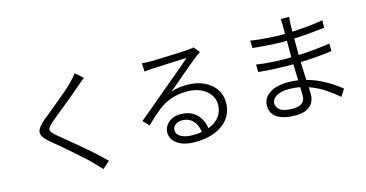

<svg xmlns="http://www.w3.org/2000/svg" viewBox="-85 -1195 3150 1652"><g transform="rotate(-15 1490.0 -369.5)"><path d="M706 -741Q691 -729 671.5 -712.5Q652 -696 640 -686Q614 -663 576.5 -631.5Q539 -600 497.5 -566.5Q456 -533 417 -501.5Q378 -470 350 -446Q320 -420 309.5 -402.5Q299 -385 310 -367.5Q321 -350 354 -322Q389 -294 436.5 -254.5Q484 -215 536.5 -171Q589 -127 639 -82Q689 -37 729 4L666 61Q636 28 600 -8Q573 -36 533.5 -72Q494 -108 449 -147Q404 -186 360.5 -223Q317 -260 282 -289Q235 -328 222 -357.5Q209 -387 226.5 -416.5Q244 -446 288 -483Q317 -507 357 -539.5Q397 -572 440 -607.5Q483 -643 521.5 -676.5Q560 -710 585 -736Q599 -750 615 -768.5Q631 -787 639 -800Z M1566 -29Q1559 -91 1522.5 -130Q1486 -169 1425 -169Q1390 -169 1366 -150Q1342 -131 1342 -103Q1342 -66 1381 -44Q1420 -22 1481 -22Q1504 -22 1525.5 -23.5Q1547 -25 1566 -29ZM1221 -732Q1238 -731 1256.5 -730Q1275 -729 1289 -729Q1305 -729 1339.5 -730Q1374 -731 1418 -732.5Q1462 -734 1506 -735.5Q1550 -737 1584.5 -739Q1619 -741 1635 -742Q1656 -744 1667 -746Q1678 -748 1685 -750L1728 -697Q1715 -688 1701.5 -678.5Q1688 -669 1674 -658Q1656 -644 1623 -616.5Q1590 -589 1550.5 -555.5Q1511 -522 1472 -489Q1433 -456 1403 -431Q1439 -444 1476.5 -448.5Q1514 -453 1550 -453Q1633 -453 1696.5 -423Q1760 -393 1796.5 -341Q1833 -289 1833 -222Q1833 -141 1790.5 -82Q1748 -23 1671.5 9Q1595 41 1491 41Q1390 41 1333.5 1.5Q1277 -38 1277 -98Q1277 -131 1295.5 -160Q1314 -189 1347.5 -206.5Q1381 -224 1426 -224Q1489 -224 1532 -199Q1575 -174 1599 -133Q1623 -92 1629 -45Q1692 -68 1727 -113Q1762 -158 1762 -222Q1762 -272 1732.5 -312Q1703 -352 1652 -375Q1601 -398 1534 -398Q1450 -398 1387 -375.5Q1324 -353 1268 -308.5Q1212 -264 1147 -199L1096 -251Q1128 -277 1166 -309Q1204 -341 1242.5 -373Q1281 -405 1314 -433Q1347 -461 1368 -479Q1389 -496 1421 -522.5Q1453 -549 1488 -578.5Q1523 -608 1554 -634.5Q1585 -661 1604 -678Q1588 -677 1556 -676Q1524 -675 1485 -673Q1446 -671 1406.5 -669.5Q1367 -668 1335.5 -666.5Q1304 -665 1288 -664Q1256 -663 1224 -658Z M2484 -181Q2460 -186 2435.5 -188.5Q2411 -191 2385 -191Q2310 -191 2270.5 -165.5Q2231 -140 2231 -104Q2231 -68 2264.5 -43.5Q2298 -19 2376 -19Q2405 -19 2430 -26.5Q2455 -34 2470 -53.5Q2485 -73 2485 -109ZM2167 -468Q2203 -462 2249 -457.5Q2295 -453 2340.5 -451Q2386 -449 2420 -449L2476 -450V-470V-597L2430 -596Q2395 -596 2346.5 -599Q2298 -602 2251 -606Q2204 -610 2173 -613L2172 -680Q2204 -674 2251 -669Q2298 -664 2346.5 -661Q2395 -658 2429 -658H2476V-732Q2476 -745 2475.5 -763.5Q2475 -782 2473 -791H2548Q2547 -778 2545.5 -763Q2544 -748 2543 -725L2542 -660Q2610 -663 2679.5 -670Q2749 -677 2816 -688L2815 -622Q2754 -615 2684 -608.5Q2614 -602 2542 -599V-470V-452Q2685 -458 2823 -479V-412Q2751 -402 2682.5 -396.5Q2614 -391 2543 -389L2550 -228Q2617 -210 2673.5 -182Q2730 -154 2773 -124.5Q2816 -95 2844 -72L2803 -9Q2758 -50 2694.5 -92.5Q2631 -135 2554 -162L2556 -95Q2556 -62 2540 -30Q2524 2 2486.5 22.5Q2449 43 2384 43Q2278 43 2221.5 6.5Q2165 -30 2165 -101Q2165 -168 2226 -209Q2287 -250 2393 -250Q2416 -250 2438 -248.5Q2460 -247 2482 -243L2477 -387H2420Q2385 -387 2340 -389Q2295 -391 2249.5 -394Q2204 -397 2168 -401Z"/></g></svg>

Font: Source Han Sans SC Normal
Style: Regular
Weight: 350
Designer: Ryoko NISHIZUKA 西塚涼子 (kana, bopomofo & ideographs); Paul D. Hunt (Latin, Greek & Cyrillic); Sandoll Communications 산돌커뮤니
Foundry: Adobe
Version: Version 2.004;hotconv 1.0.118;makeotfexe 2.5.65603